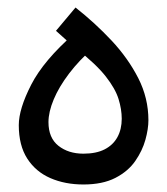

<svg xmlns="http://www.w3.org/2000/svg" viewBox="-20 -491 445 511"><path d="M202 0Q153 0 114 -17Q75 -34 52.5 -69Q30 -104 30 -158Q30 -201 63 -265.5Q96 -330 178 -402L197 -348L129 -409L181 -471Q233 -430 277 -383Q321 -336 348 -283Q375 -230 375 -171Q375 -148 367 -119Q359 -90 340 -62.5Q321 -35 287 -17.5Q253 0 202 0ZM202 -82Q236 -82 258.5 -93.5Q281 -105 292.5 -126Q304 -147 304 -175Q304 -200 295.5 -227.5Q287 -255 261.5 -287.5Q236 -320 184 -361L228 -363Q191 -331 164 -295.5Q137 -260 123 -226.5Q109 -193 109 -166Q109 -124 135.5 -103Q162 -82 202 -82Z"/></svg>

Font: Farlight84_Sys_V01
Style: Regular
Weight: 400
Designer: Ryoko NISHIZUKA  (kana, bopomofo & ideographs); Paul D. Hunt (Latin, Greek & Cyrillic); Sandoll Communications , Soo-you
Foundry: Adobe
Version: Version 2.004;October 29, 2024;FontCreator 14.0.0.2814 64-bi